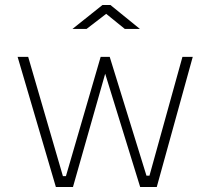

<svg xmlns="http://www.w3.org/2000/svg" viewBox="-20 -743 836 763"><path d="M476 -628H536L419 -723H387L268 -628H324L402 -688ZM746 -517H705L574 -45H562L416 -517H380L242 -43H230L92 -517H50L202 0H270L398 -450L537 0H603Z"/></svg>

Font: United Sans Thin
Style: Regular
Weight: 100
Designer: Pablo Impallari, Rodrigo Fuenzalida (Modified by Dan O. Williams)
Version: Version 1.000;PS 001.000;hotconv 1.0.88;makeotf.lib2.5.64775